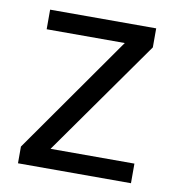

<svg xmlns="http://www.w3.org/2000/svg" viewBox="-66 -596 602 656"><g transform="rotate(10 235.0 -268.0)"><path d="M431 0H39V-58L327 -468H56V-536H424V-470L140 -68H431Z"/></g></svg>

Font: Noto Sans SignWriting
Style: Regular
Weight: 400
Designer: Monotype Design Team
Foundry: Monotype Imaging Inc.
Version: Version 2.004; ttfautohint (v1.8.4.7-5d5b)